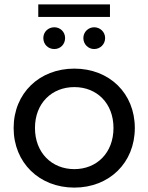

<svg xmlns="http://www.w3.org/2000/svg" viewBox="-20 -847 675 873"><path d="M154 -770H480V-827H154ZM227 -624C254 -624 276 -645 276 -674C276 -702 254 -723 227 -723C199 -723 177 -702 177 -674C177 -645 199 -624 227 -624ZM408 -624C435 -624 458 -645 458 -674C458 -702 435 -723 408 -723C382 -723 359 -702 359 -674C359 -645 382 -624 408 -624ZM318 6C477 6 593 -107 593 -265C593 -423 477 -535 318 -535C159 -535 42 -423 42 -265C42 -107 159 6 318 6ZM318 -78C216 -78 139 -152 139 -265C139 -378 216 -451 318 -451C420 -451 496 -378 496 -265C496 -152 420 -78 318 -78Z"/></svg>

Font: AWKNG-Font Medium
Style: Regular
Weight: 500
Designer: Awakening Church
Foundry: Awakening Church
Version: Version 1.700;PS 001.700;hotconv 1.0.88;makeotf.lib2.5.64775